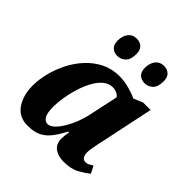

<svg xmlns="http://www.w3.org/2000/svg" viewBox="-205 -909 1066 1066"><g transform="rotate(45 328.5 -375.5)"><path d="M175 10Q108 10 73 -41Q38 -92 38 -168Q38 -215 51 -267Q64 -319 89 -368.5Q114 -418 151 -458Q188 -498 236 -522Q284 -546 344 -546Q381 -546 422 -534.5Q463 -523 484 -512L538 -535H597L532 -225Q529 -214 525 -194.5Q521 -175 517.5 -154.5Q514 -134 514 -120Q514 -97 523 -85.5Q532 -74 546 -74Q559 -74 568.5 -79.5Q578 -85 591 -93L613 -50Q588 -30 552 -10Q516 10 458 10Q414 10 386.5 -10.5Q359 -31 359 -73Q359 -96 365 -127H359Q336 -84 312.5 -53Q289 -22 257 -6Q225 10 175 10ZM247 -75Q272 -75 298.5 -106.5Q325 -138 347 -187Q369 -236 379 -288L414 -451Q405 -464 390.5 -470Q376 -476 360 -476Q329 -476 304 -455Q279 -434 260 -399Q241 -364 228 -322.5Q215 -281 208.5 -240Q202 -199 202 -167Q202 -114 215 -94.5Q228 -75 247 -75ZM469 -616Q442 -616 425.5 -631.5Q409 -647 409 -678Q409 -715 427 -738Q445 -761 476 -761Q503 -761 519.5 -745.5Q536 -730 536 -699Q536 -653 515 -634.5Q494 -616 469 -616ZM255 -616Q228 -616 211.5 -631.5Q195 -647 195 -678Q195 -715 213 -738Q231 -761 263 -761Q289 -761 305.5 -745.5Q322 -730 322 -699Q322 -653 300.5 -634.5Q279 -616 255 -616Z"/></g></svg>

Font: Noto Serif SemiCondensed ExtraBold
Style: Italic
Weight: 800
Width: 4
Italic angle: -12°
Designer: Monotype Design Team
Foundry: Monotype Imaging Inc.
Version: Version 2.014; ttfautohint (v1.8.4.7-5d5b)